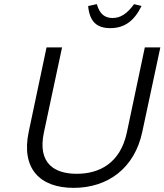

<svg xmlns="http://www.w3.org/2000/svg" viewBox="-20 -899 795 928"><path d="M205 -670 119 -263C81 -85 172 9 336 9C500 9 631 -85 668 -263L755 -670H680L593 -258C561 -109 459 -59 351 -59C243 -59 161 -109 192 -258L280 -670ZM406 -870 448 -879C461 -833 485 -812 524 -812C562 -812 594 -832 628 -879L664 -870C628 -796 580 -763 513 -763C446 -763 413 -796 406 -870Z"/></svg>

Font: LT Wave Text Light Italic
Style: Regular
Weight: 300
Designer: Daniel Lyons
Version: Version 2.5 (Glyphs App)